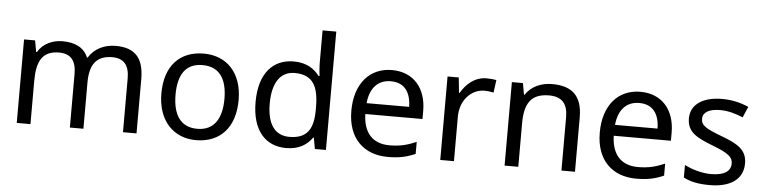

<svg xmlns="http://www.w3.org/2000/svg" viewBox="-46 -989 4885 1228"><g transform="rotate(5 2396.5 -375.0)"><path d="M673 -546C603 -546 537 -517 501 -456H496C470 -517 414 -546 332 -546C268 -546 207 -519 174 -463H169L156 -536H85V0H173V-278C173 -403 208 -472 316 -472C391 -472 426 -429 426 -345V0H513V-296C513 -410 554 -472 658 -472C732 -472 767 -429 767 -345V0H854V-349C854 -487 794 -546 673 -546Z M1486 -269C1486 -446 1384 -546 1239 -546C1085 -546 990 -446 990 -269C990 -91 1094 10 1236 10C1389 10 1486 -91 1486 -269ZM1081 -269C1081 -396 1128 -472 1237 -472C1346 -472 1395 -396 1395 -269C1395 -142 1346 -63 1238 -63C1129 -63 1081 -142 1081 -269Z M1815 10C1899 10 1950 -26 1982 -72H1986L1999 0H2070V-760H1982V-546C1982 -526 1986 -484 1988 -467H1982C1949 -511 1899 -546 1816 -546C1683 -546 1595 -451 1595 -267C1595 -83 1682 10 1815 10ZM1829 -63C1733 -63 1686 -137 1686 -265C1686 -392 1733 -473 1828 -473C1947 -473 1983 -399 1983 -266V-250C1983 -125 1942 -63 1829 -63Z M2447 -546C2305 -546 2210 -440 2210 -264C2210 -85 2315 10 2468 10C2541 10 2589 -1 2644 -25V-102C2588 -78 2540 -65 2472 -65C2365 -65 2304 -130 2301 -251H2668V-304C2668 -450 2584 -546 2447 -546ZM2446 -474C2535 -474 2575 -412 2576 -321H2303C2312 -417 2362 -474 2446 -474Z M3054 -546C2979 -546 2924 -497 2890 -438H2886L2876 -536H2804V0H2892V-286C2892 -394 2965 -466 3048 -466C3066 -466 3089 -463 3106 -459L3117 -540C3099 -544 3074 -546 3054 -546Z M3475 -546C3407 -546 3341 -519 3306 -463H3301L3288 -536H3217V0H3305V-278C3305 -403 3343 -472 3462 -472C3544 -472 3582 -429 3582 -343V0H3669V-349C3669 -487 3603 -546 3475 -546Z M4042 -546C3900 -546 3805 -440 3805 -264C3805 -85 3910 10 4063 10C4136 10 4184 -1 4239 -25V-102C4183 -78 4135 -65 4067 -65C3960 -65 3899 -130 3896 -251H4263V-304C4263 -450 4179 -546 4042 -546ZM4041 -474C4130 -474 4170 -412 4171 -321H3898C3907 -417 3957 -474 4041 -474Z M4748 -148C4748 -234 4689 -269 4587 -307C4484 -346 4449 -364 4449 -409C4449 -449 4488 -474 4560 -474C4612 -474 4662 -459 4707 -440L4737 -510C4687 -532 4631 -546 4566 -546C4446 -546 4365 -495 4365 -404C4365 -316 4427 -284 4531 -244C4636 -204 4663 -180 4663 -140C4663 -92 4625 -61 4536 -61C4473 -61 4408 -83 4366 -104V-24C4407 -2 4459 10 4534 10C4665 10 4748 -44 4748 -148Z"/></g></svg>

Font: Noto Sans Arabic
Style: Regular
Weight: 400
Designer: Monotype Design Team, Nadine Chahine, Nizar Qandah and Khaled Hosny
Foundry: Monotype Imaging Inc.
Version: Version 2.012